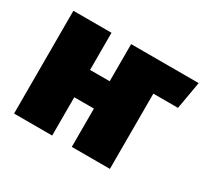

<svg xmlns="http://www.w3.org/2000/svg" viewBox="-114 -699 922 864"><g transform="rotate(30 346.5 -267.0)"><path d="M540 0H342V-199H240V0H42V-534H240V-341H342V-534H693L668 -391H540Z"/></g></svg>

Font: Trujillo Black
Style: Regular
Weight: 900
Designer: Fira Sans original fonts by bBox Type GmbH, Carrois Corporate GbR, & Edenspiekermann AG / Changes by Cristiano Sobral
Foundry: Fira Sans original fonts by bBox Type GmbH, Carrois Corporate GbR, & Edenspiekermann AG / Changes by Cristiano Sobral
Version: Version 4.301;July 28, 2020;FontCreator 13.0.0.2655 64-bit